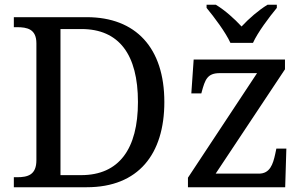

<svg xmlns="http://www.w3.org/2000/svg" viewBox="-20 -786 1278 806"><path d="M669.9 -357.9C669.9 -585 550.3 -713.9 344.2 -713.9H38.1V-671.9H50.8C94.2 -671.9 132.8 -664.1 132.8 -604V-113.8C132.8 -51.8 97.2 -42 50.8 -42H38.1V0H344.2C561.5 0 669.9 -139.6 669.9 -357.9ZM233.9 -50.8V-664.1H321.8C480 -664.1 559.1 -556.6 559.1 -357.9C559.1 -161.1 480 -50.8 320.8 -50.8ZM769 0H1177.2L1182.1 -162.1H1140.1L1135.3 -139.2C1126 -96.7 1113.3 -57.1 1066.9 -57.1H885.3L1176.3 -495.1V-536.1H793L783.2 -394H825.2L826.2 -397.9C840.8 -452.1 850.1 -479 902.8 -479H1059.1L769 -40ZM847.2 -752.9C879.4 -713.9 927.2 -650.4 947.3 -606H1042C1062 -650.4 1109.9 -713.9 1142.1 -752.9V-766.1H1103C1064.9 -742.7 1025.4 -708.5 994.1 -674.8C964.4 -707 925.3 -742.2 886.2 -766.1H847.2Z"/></svg>

Font: The Erased English
Style: Regular
Weight: 400
Designer: Monotype Design team + ligartures altered by 180 Amsterdam
Foundry: Monotype Imaging Inc.
Version: Version 1.030;Glyphs 3.1.2 (3151)